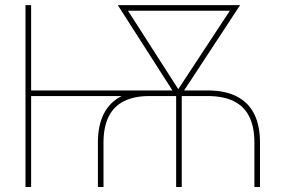

<svg xmlns="http://www.w3.org/2000/svg" viewBox="-20 -748 1125 768"><path d="M371.6 -177.7Q371.6 -246.1 395 -292.5Q418.5 -338.9 464.4 -362.5Q510.3 -386.2 577.6 -386.2H811Q879.9 -386.2 926.5 -362.5Q973.1 -338.9 996.6 -292.5Q1020 -246.1 1020 -177.7V0H997.6V-177.7Q997.6 -240.2 977.1 -281.5Q956.5 -322.8 915 -343.3Q873.5 -363.8 811 -363.8H577.6Q516.6 -363.8 475.8 -343.3Q435.1 -322.8 414.6 -281.5Q394 -240.2 394 -177.7V0H371.6ZM82 -727.5H104.5V0H82ZM94.7 -386.2H623.5V-363.8H94.7ZM684.6 -369.1H707V0H684.6ZM451.2 -727.5H477.5L694.3 -389.6V-358.4H687.5ZM691.9 -389.6 914.1 -727.5H940.4L698.2 -358.4H691.9ZM474.6 -727.5H915V-705.1H474.6Z"/></svg>

Font: Intratopia Thin
Style: Regular
Weight: 100
Designer: Rasmus Andersson
Foundry: rsms
Version: Version 3.000;Glyphs 3.2.3 (3260)